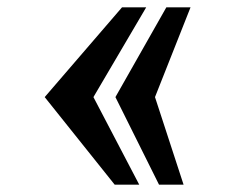

<svg xmlns="http://www.w3.org/2000/svg" viewBox="-20 -503 640 524"><path d="M293 1 102 -238 313 -483H379L235 -238L360 1ZM414 1 295 -238 434 -483H500L403 -238L481 1Z"/></svg>

Font: Lily Script One
Style: Regular
Weight: 400
Designer: Julia Petretta
Foundry: Julia Petretta
Version: Version 1.002;PS 001.001;hotconv 1.0.70;makeotf.lib2.5.58329